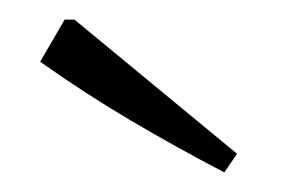

<svg xmlns="http://www.w3.org/2000/svg" viewBox="-20 -737 312 196"><path d="M209 -561Q161 -586 113.5 -614Q66 -642 21 -674L46 -717H56L222 -580Z"/></svg>

Font: Piazzolla Light
Style: Regular
Weight: 300
Designer: Juan Pablo del Peral
Foundry: Huerta Tipografica
Version: Version 1.330